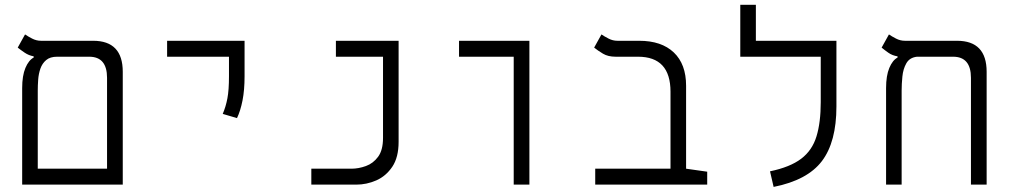

<svg xmlns="http://www.w3.org/2000/svg" viewBox="-20 -752 4142 782"><path d="M70.3 0V-393.1Q70.3 -443.8 83.5 -475.3Q96.7 -506.8 117.2 -517.6V-522.5Q96.7 -526.4 80.6 -537.4Q64.5 -548.3 52.2 -558.1L82 -611.8Q93.3 -604 110.6 -595Q127.9 -585.9 147.5 -585.9H359.4Q480 -585.9 480 -459.5V0ZM212.9 -521Q184.1 -521 168 -507.3Q151.9 -493.7 144.5 -472.4Q137.2 -451.2 135.5 -427.5Q133.8 -403.8 133.8 -383.8V-64.9H416V-435.1Q416 -521 343.3 -521Z M945.3 -271 887.2 -288.1Q899.9 -317.9 906.2 -351.6Q912.6 -385.3 912.6 -441.4V-521H660.6V-585.9H976.1V-441.4Q976.1 -385.3 967.8 -343Q959.5 -300.8 945.3 -271Z M1248 0V-64.9H1411.1Q1440.4 -64.9 1470.2 -75.7Q1500 -86.4 1520 -113.5Q1540 -140.6 1540 -190.4V-521H1348.1V-585.9H1603.5V-174.3Q1603.5 -111.3 1577.9 -73Q1552.2 -34.7 1512.7 -17.3Q1473.1 0 1430.7 0Z M2072.3 0V-521H1849.6V-585.9H2136.2V0Z M2860.4 -52.7V0H2404.3V-64.9H2710.9V-378.4Q2710.9 -521 2578.6 -521H2487.3Q2456.5 -521 2435.8 -533.4Q2415 -545.9 2399.9 -558.1L2429.7 -611.8Q2440.9 -604 2458.3 -595Q2475.6 -585.9 2495.1 -585.9H2583.5Q2674.3 -585.9 2724.4 -538.3Q2774.4 -490.7 2774.4 -402.8V-64.9Z M3322.8 -585.9H3386.7V-318.4Q3386.7 -173.8 3327.6 -95.9Q3268.6 -18.1 3130.9 9.3L3116.2 -54.2Q3198.2 -71.3 3243.2 -105.5Q3288.1 -139.6 3305.4 -196.3Q3322.8 -252.9 3322.8 -335.9V-521H2995.1V-732.4H3058.6V-585.9Z M3998.5 -459.5V0H3934.6V-435.1Q3934.6 -521 3861.8 -521H3714.8Q3684.6 -517.6 3671.4 -494.1Q3658.2 -470.7 3655.3 -439.9Q3652.3 -409.2 3652.3 -383.8V0H3588.9V-393.1Q3588.9 -443.8 3602.1 -475.3Q3615.2 -506.8 3635.7 -517.6V-522.5Q3614.3 -525.9 3598.4 -537.1Q3582.5 -548.3 3570.8 -558.1L3600.6 -611.8Q3611.8 -604 3629.2 -595Q3646.5 -585.9 3666 -585.9H3877.9Q3998.5 -585.9 3998.5 -459.5Z"/></svg>

Font: CaskaydiaMono NF Light
Style: Regular
Weight: 300
Designer: Aaron Bell
Foundry: Saja Typeworks
Version: Version 2111.001; ttfautohint (v1.8.4);Nerd Fonts 3.1.1